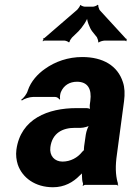

<svg xmlns="http://www.w3.org/2000/svg" viewBox="-20 -778 554 808"><path d="M472 -128 502 -352C506 -383 505 -410 497 -433C475 -501 414 -538 326 -538C267 -538 212 -519 169 -488C139 -467 110 -436 97 -397C93 -382 79 -365 69 -358L72 -355C81 -362 104 -370 119 -370H212C220 -370 228 -364 230 -359L233 -361C231 -366 233 -383 236 -390C248 -419 273 -434 304 -434C349 -434 367 -404 360 -353L358 -338C357 -331 358 -318 361 -314L363 -317C360 -321 349 -323 343 -323H302C183 -323 67 -279 49 -148C46 -125 49 -104 55 -85C74 -30 128 10 203 10C251 10 288 -11 316 -40C321 -44 327 -50 329 -54L326 -55C324 -51 325 -43 325 -37C325 -26 326 -16 329 -7C330 -5 329 1 328 3L329 5C330 3 335 0 338 0H470C472 0 475 2 476 3L478 1C477 0 475 -2 475 -4C475 -5 477 -7 477 -7L475 -10C466 -43 465 -80 472 -128ZM192 -159C200 -218 243 -240 295 -240H320C332 -240 355 -246 363 -253L359 -256C351 -249 343 -225 341 -211L334 -162C334 -159 332 -145 334 -143L336 -146C334 -148 327 -141 325 -138C307 -115 277 -98 243 -98C210 -98 187 -122 192 -159ZM510 -615 399 -736C397 -740 392 -753 394 -756L391 -758C388 -754 376 -750 372 -750H336C332 -750 321 -754 319 -757L317 -756C318 -753 308 -740 305 -737L167 -618C166 -617 164 -617 163 -617L161 -614C161 -613 163 -612 163 -611C163 -609 160 -607 159 -606L161 -604C162 -605 164 -607 166 -607H252C256 -607 267 -603 269 -600L273 -601C271 -604 280 -617 283 -620L310 -646C325 -661 348 -694 350 -710H346C344 -694 357 -660 368 -646L388 -621C390 -617 395 -604 393 -601L396 -599C398 -603 414 -607 419 -607H507C508 -607 510 -605 511 -604L513 -607C512 -608 512 -609 512 -610C512 -611 513 -611 514 -612L512 -615Z"/></svg>

Font: Asimov
Style: EdgeNarIt
Weight: 500
Designer: Google
Version: Version 2.000980: 2014